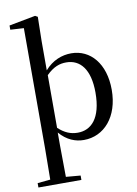

<svg xmlns="http://www.w3.org/2000/svg" viewBox="-111 -880 863 1210"><g transform="rotate(-10 320.5 -274.5)"><path d="M34 260H309V232L216 224L214 23V-60C261 -5 316 15 369 15C498 15 596 -93 596 -267C596 -434 506 -537 384 -537C324 -537 263 -514 214 -458V-644L217 -800L201 -809L32 -777V-750L118 -745V23L116 224L34 232ZM215 -427C262 -474 302 -486 343 -486C432 -486 492 -416 492 -267C492 -101 424 -37 339 -37C293 -37 255 -53 215 -90Z"/></g></svg>

Font: Noto Serif KR Medium
Style: Regular
Weight: 500
Designer: Ryoko NISHIZUKA 西塚涼子 (kana & ideographs); Frank Grießhammer (Latin, Greek & Cyrillic); Wenlong ZHANG 张文龙 (bopomofo); San
Foundry: Adobe
Version: Version 2.001;hotconv 1.1.0;makeotfexe 2.6.0